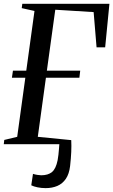

<svg xmlns="http://www.w3.org/2000/svg" viewBox="-23 -763 599 1016"><path d="M218.5 232.5Q196 232.5 175.5 228.2Q155 224 142.5 217.5L151.5 157Q162 160.5 175 162.5Q188 164.5 195 164.5Q231.5 164.5 252.2 147.2Q273 130 282 84.5Q284.5 72 286.2 55.8Q288 39.5 289.2 24Q290.5 8.5 291 0H-3L-0.5 -22.5L68 -39L111 -351.5H40L45.5 -389H116L159.5 -705L92 -720L95 -743H556L533.5 -512.5H488L472.5 -699L269.5 -711.5L225 -389H401.5L397 -351.5H220L177 -39L354 -21.5Q355.5 8 354 41.5Q352.5 75 348 115.5Q343 157.5 325.5 183.2Q308 209 280.5 220.8Q253 232.5 218.5 232.5Z"/></svg>

Font: Merriweather 120pt
Style: Italic
Weight: 400
Italic angle: -7.8°
Version: Version 2.101